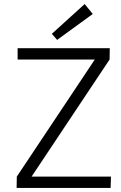

<svg xmlns="http://www.w3.org/2000/svg" viewBox="-20 -928 599 948"><path d="M236 -761 398 -908 438 -859 262 -731ZM521 -634 136 -56H528L526 0H62L63 -56L448 -634H67V-690H522Z"/></svg>

Font: Taylor Sans Light
Style: Regular
Weight: 300
Italic angle: -8°
Designer: Natanael Gama
Version: Version 1.001 September 8, 2015